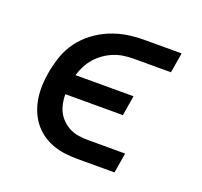

<svg xmlns="http://www.w3.org/2000/svg" viewBox="-98 -642 796 755"><g transform="rotate(20 300.0 -265.0)"><path d="M296 0Q268 0 241.5 -3.5Q215 -7 190.5 -16.5Q166 -26 145.5 -41Q125 -56 109.5 -76.5Q94 -97 84.5 -121Q75 -145 71 -171.5Q67 -198 68 -225.5Q69 -253 74 -280Q80 -315 92 -350Q104 -385 126 -415Q148 -445 178.5 -468Q209 -491 243.5 -505Q278 -519 313 -524.5Q348 -530 384 -530H540L526 -446H370Q349 -446 328.5 -443Q308 -440 288 -432Q268 -424 250 -411.5Q232 -399 217.5 -382.5Q203 -366 193 -346.5Q183 -327 177 -307H420L406 -223H165Q165 -204 169 -184.5Q173 -165 181.5 -149Q190 -133 203.5 -120Q217 -107 234 -98.5Q251 -90 270.5 -87Q290 -84 310 -84H466L452 0Z"/></g></svg>

Font: Iosevka Slab MdExObl
Style: Regular
Weight: 500
Width: 7
Italic angle: -9°
Monospace: yes
Designer: Belleve Invis
Foundry: Belleve Invis
Version: Version 11.1.1; ttfautohint (v1.8.3)